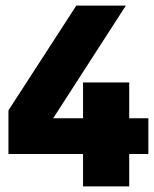

<svg xmlns="http://www.w3.org/2000/svg" viewBox="-20 -662 547 682"><path d="M57 -115V-242H507V-115ZM10 -115V-270L251 -642H427L87 -115ZM275 -369H439V0H275Z"/></svg>

Font: Teko Light
Style: Bold
Weight: 700
Version: Version 2.000;gftools[0.9.28.dev9+g7d2139d.d20230707]